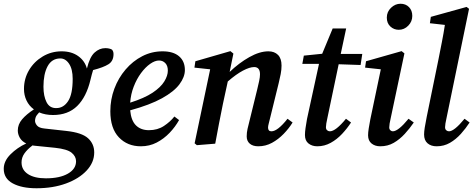

<svg xmlns="http://www.w3.org/2000/svg" viewBox="-47 -767 2527 1025"><path d="M254 -190Q292 -190 316.5 -227Q341 -264 341 -346Q341 -398 321.5 -427Q302 -456 273 -455Q229 -454 207 -413Q185 -372 185 -304Q185 -254 201.5 -221.5Q218 -189 254 -190ZM81 -292Q81 -347 108 -392.5Q135 -438 181 -465.5Q227 -493 282 -493Q335 -493 370.5 -467.5Q406 -442 417 -401Q432 -463 458 -486.5Q484 -510 515 -510Q537 -510 551 -502Q555 -497 557 -491.5Q559 -486 559 -478Q559 -441 532 -424Q505 -407 450 -393Q446 -382 443 -369Q440 -356 436 -341Q414 -249 365 -201Q316 -153 236 -153Q195 -153 162 -167Q147 -151 143.5 -141Q140 -131 140 -122Q140 -110 150.5 -97Q161 -84 190 -81L307 -68Q390 -59 423 -29Q456 1 456 47Q456 100 415.5 143.5Q375 187 305.5 212.5Q236 238 148 238Q69 238 21 212Q-27 186 -27 134Q-27 93 9 57Q45 21 93 -1Q69 -13 58.5 -32Q48 -51 48 -70Q48 -103 71 -130Q94 -157 134 -183Q108 -202 94.5 -230.5Q81 -259 81 -292ZM68 100Q68 140 102.5 162.5Q137 185 198 185Q272 185 315.5 160Q359 135 359 94Q359 68 335.5 48.5Q312 29 247 22L138 11Q133 11 127 9Q99 30 83.5 52Q68 74 68 100Z M802 -444Q780 -444 754.5 -426Q729 -408 706 -377Q683 -346 667 -305Q651 -264 648 -219Q724 -243 767.5 -272Q811 -301 830 -332Q849 -363 849 -390Q849 -416 835.5 -430Q822 -444 802 -444ZM705 14Q633 14 587.5 -34Q542 -82 542 -173Q542 -236 563.5 -293.5Q585 -351 623.5 -396Q662 -441 712.5 -467Q763 -493 821 -493Q878 -493 909 -466.5Q940 -440 940 -393Q940 -356 911 -317Q882 -278 818 -242.5Q754 -207 648 -178Q653 -123 679 -97.5Q705 -72 748 -72Q794 -72 828 -94.5Q862 -117 884 -145L909 -126Q889 -90 858.5 -58Q828 -26 789.5 -6Q751 14 705 14Z M1102 0 1004 8 992 -2 1075 -397 991 -406 996 -440 1183 -494 1199 -481 1179 -383Q1229 -431 1284 -462Q1339 -493 1386 -493Q1418 -493 1437 -474Q1456 -455 1456 -417Q1456 -395 1451.5 -371.5Q1447 -348 1441 -324L1395 -137Q1391 -120 1387.5 -107Q1384 -94 1384 -86Q1384 -66 1402 -66Q1435 -66 1488 -133L1515 -113Q1496 -82 1467.5 -52.5Q1439 -23 1405 -4.5Q1371 14 1332 14Q1303 14 1286.5 0Q1270 -14 1270 -39Q1270 -59 1274.5 -79Q1279 -99 1286 -126L1326 -289Q1332 -313 1336.5 -334.5Q1341 -356 1341 -370Q1341 -409 1310 -409Q1286 -409 1250 -390Q1214 -371 1169 -332L1143 -212Q1132 -159 1122 -106.5Q1112 -54 1102 0Z M1592 -132 1656 -426H1567L1575 -470L1673 -480L1729 -615H1801L1772 -479H1887L1878 -420L1761 -424L1701 -138Q1693 -103 1693 -88Q1693 -77 1699.5 -71.5Q1706 -66 1714 -66Q1745 -66 1800 -133L1827 -113Q1807 -82 1779.5 -52.5Q1752 -23 1718.5 -4.5Q1685 14 1647 14Q1619 14 1600 -1Q1581 -16 1581 -46Q1581 -62 1584 -83Q1587 -104 1592 -132Z M1918 -45Q1918 -60 1921.5 -82Q1925 -104 1930 -130L1986 -397L1902 -406L1907 -440L2097 -494L2112 -482L2039 -137Q2031 -103 2031 -87Q2031 -77 2037 -71.5Q2043 -66 2050 -66Q2079 -66 2134 -133L2162 -113Q2141 -82 2114 -52.5Q2087 -23 2055 -4.5Q2023 14 1983 14Q1955 14 1936.5 -1Q1918 -16 1918 -45ZM2082 -608Q2056 -608 2037 -625.5Q2018 -643 2018 -673Q2018 -704 2040.5 -725.5Q2063 -747 2091 -747Q2119 -747 2136.5 -729Q2154 -711 2154 -682Q2154 -652 2132.5 -630Q2111 -608 2082 -608Z M2284 14Q2254 14 2235.5 -2Q2217 -18 2217 -49Q2217 -64 2220.5 -86Q2224 -108 2231 -143L2294 -451Q2303 -497 2312 -542.5Q2321 -588 2328 -634L2248 -643L2253 -677L2444 -730L2457 -720L2337 -138Q2329 -103 2329 -88Q2329 -77 2335.5 -71.5Q2342 -66 2350 -66Q2378 -66 2433 -133L2460 -113Q2440 -82 2413.5 -52.5Q2387 -23 2355 -4.5Q2323 14 2284 14Z"/></svg>

Font: Source Serif Pro SemiBold
Style: Italic
Weight: 600
Italic angle: -12°
Designer: Frank Grießhammer
Foundry: Adobe Systems Incorporated
Version: Version 3.001;hotconv 1.0.111;makeotfexe 2.5.65597